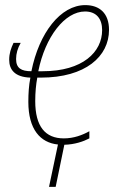

<svg xmlns="http://www.w3.org/2000/svg" viewBox="-20 -557 477 752"><path d="M330 -15V-43C303 -28 269 -15 230 -15C157 -15 118 -62 118 -161C118 -195 121 -226 126 -253H140C315 -253 407 -336 407 -440C407 -505 370 -537 314 -537C217 -537 133 -428 103 -278C63 -278 43 -290 43 -326C43 -347 49 -368 61 -389H33C23 -368 16 -348 16 -323C16 -284 38 -255 99 -253C93 -223 91 -191 91 -158C91 -50 138 2 207 9L172 175H198L232 10C273 9 307 -3 330 -15ZM147 -278H130C157 -413 234 -512 313 -512C358 -512 380 -483 380 -439C380 -354 305 -278 147 -278Z"/></svg>

Font: Noto Sans Condensed Thin
Style: Italic
Weight: 100
Width: 3
Italic angle: -12°
Designer: Monotype Design Team
Foundry: Monotype Imaging Inc.
Version: Version 2.013